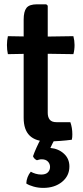

<svg xmlns="http://www.w3.org/2000/svg" viewBox="-20 -668 396 913"><path d="M92.5 -574.5Q92.5 -613.5 106 -630.5Q119.5 -647.5 155.5 -647.5H200L207 -641V-131Q207 -111 216.5 -99Q226 -87 249 -87H314.5Q324 -60.5 324 -29.5Q324 -23 323.5 -16Q323 -9 321.5 -3.5Q295.5 0 265 2.2Q234.5 4.5 205 4.5Q149.5 4.5 121 -23.2Q92.5 -51 92.5 -108ZM329 -496Q334.5 -474.5 334.5 -454Q334.5 -430.5 329 -410.5L159.5 -413L17.5 -410.5Q13 -430.5 13 -454Q13 -474.5 17.5 -496L161.5 -493.5ZM137 75Q142.5 58.5 153.5 34Q164.5 9.5 173.5 -6H241.5Q236.5 1 229.8 14Q223 27 219.5 35.5Q258 39 284 62.8Q310 86.5 310 123.5Q310 168.5 274.8 197Q239.5 225.5 185.5 225.5Q161.5 225.5 139.5 219.2Q117.5 213 105 204.5Q105.5 189.5 111.2 174.5Q117 159.5 126.5 148.5Q135.5 154 149 158Q162.5 162 176 162Q197.5 162 207.8 151.5Q218 141 218 126Q218 111 207.8 100.2Q197.5 89.5 178 89.5Q172 89.5 166.2 91Q160.5 92.5 155.5 94Q142 88 137 75Z"/></svg>

Font: Signika Medium
Style: Regular
Weight: 500
Designer: Anna Giedry
Foundry: Anna Giedry
Version: Version 2.000